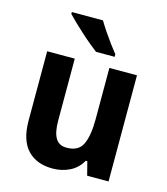

<svg xmlns="http://www.w3.org/2000/svg" viewBox="-115 -855 829 954"><g transform="rotate(15 300.0 -378.0)"><path d="M530 -546V0H420L402 -70H394Q371 -29 331 -9.5Q291 10 244 10Q161 10 114.5 -39.5Q68 -89 68 -190V-546H210V-228Q210 -168 227.5 -138Q245 -108 285 -108Q346 -108 367 -153Q388 -198 388 -282V-546ZM296 -766Q309 -744 327.5 -716.5Q346 -689 365.5 -662.5Q385 -636 399 -619V-606H303Q286 -619 262.5 -638.5Q239 -658 215 -680Q191 -702 170 -722Q149 -742 136 -756V-766Z"/></g></svg>

Font: Noto Sans Devanagari UI SemiCondensed
Style: Bold
Weight: 700
Width: 4
Designer: Jelle Bosma - Monotype Design Team
Foundry: Monotype Imaging Inc.
Version: Version 2.004; ttfautohint (v1.8.4.7-5d5b)